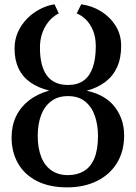

<svg xmlns="http://www.w3.org/2000/svg" viewBox="-20 -838 615 870"><path d="M284 11Q204 11 147.8 -17.5Q91.5 -46 62 -97.2Q32.5 -148.5 32.5 -215.5Q32.5 -268 52.5 -310.2Q72.5 -352.5 110.8 -382.5Q149 -412.5 203 -427.5Q151.5 -440.5 116.5 -465.5Q81.5 -490.5 63.8 -528.5Q46 -566.5 46 -618Q46 -659 61.5 -693.2Q77 -727.5 103.2 -754Q129.5 -780.5 161.8 -797Q194 -813.5 227 -818.5L246.5 -777Q232.5 -771 217.5 -758Q202.5 -745 189.8 -725.5Q177 -706 169 -680Q161 -654 161 -621.5Q161 -538.5 192.5 -495.8Q224 -453 288 -453Q331.5 -453 359.2 -473.2Q387 -493.5 400.5 -532.8Q414 -572 414 -628.5Q414 -669 401.8 -699Q389.5 -729 369.8 -748.8Q350 -768.5 327.5 -777L348 -818.5Q396.5 -812 437.5 -786.8Q478.5 -761.5 503.8 -721.5Q529 -681.5 529 -630Q529 -574 510.5 -533.5Q492 -493 457.2 -466.8Q422.5 -440.5 373 -427Q458.5 -408 500.5 -353Q542.5 -298 542.5 -224.5Q542.5 -152.5 510 -99.5Q477.5 -46.5 419.2 -17.8Q361 11 284 11ZM287.5 -44.5Q329.5 -44.5 360.2 -62.8Q391 -81 407.5 -120.5Q424 -160 424 -222.5Q424 -270 410.5 -311Q397 -352 367 -377.2Q337 -402.5 287.5 -402.5Q242.5 -402.5 212 -379.5Q181.5 -356.5 166.2 -316Q151 -275.5 151 -222.5Q151 -167 166.8 -127Q182.5 -87 213.2 -65.8Q244 -44.5 287.5 -44.5Z"/></svg>

Font: Merriweather 24pt
Style: Regular
Weight: 400
Designer: Eben Sorkin
Foundry: Eben Sorkin
Version: Version 2.100